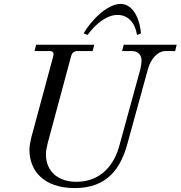

<svg xmlns="http://www.w3.org/2000/svg" viewBox="-20 -940 920 978"><path d="M406 -770 426 -762C467 -818 523 -864 579 -864C635 -864 669 -820 678 -762L698 -770C695 -825 666 -920 594 -920C522 -920 438 -827 406 -770ZM130 -176C130 -71 202 18 361 18C527 18 595 -83 629 -208L733 -586C747 -639 782 -680 824 -680H872L880 -712H610L602 -680H650C691 -680 701 -653 701 -630C701 -620 698 -600 695 -588L588 -198C564 -108 500 -14 369 -14C278 -14 214 -65 214 -154C214 -172 218 -190 223 -211L342 -653C347 -672 357 -680 376 -680H452L460 -712H164L156 -680H232C250 -680 256 -672 251 -653L139 -238C134 -217 130 -195 130 -176Z"/></svg>

Font: Old Standard
Style: Italic
Weight: 400
Italic angle: -15.2°
Designer: Alexey Kryukov <alexios@thessalonica.org.ru>
Version: Version 2.0